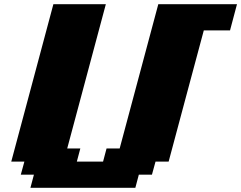

<svg xmlns="http://www.w3.org/2000/svg" viewBox="-20 -895 1149 915"><path d="M125 0H625L641.6 -62.5H704.1L721.2 -125H783.7Q811.5 -229.5 867.4 -437.7Q923.3 -646 951.2 -750H1076.2Q1081.5 -770.5 1092.8 -812.5Q1104 -854.5 1109.4 -875H734.4L550.3 -187.5H487.8L471.2 -125H346.2L362.8 -187.5H300.3L484.4 -875H234.4L33.7 -125H96.2L79.1 -62.5H141.6Z"/></svg>

Font: Faithful 32x
Style: BoldOblique
Weight: 400
Foundry: Faithful Resource Pack
Version: Version 1.0; January 27, 2023